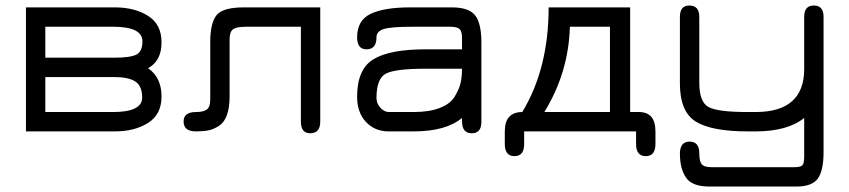

<svg xmlns="http://www.w3.org/2000/svg" viewBox="-20 -477 3083 697"><path d="M74.2 -450.2V0H397.5C445 0 485 -10.3 517.6 -30.8C550.1 -51.3 566.4 -83.3 566.4 -127C566.4 -172.5 550.1 -206.7 517.6 -229.5C550.1 -247.1 566.4 -278.3 566.4 -323.2C566.4 -366.9 550.1 -398.9 517.6 -419.4C485 -439.9 445 -450.2 397.5 -450.2ZM394.5 -197.3C429 -197.3 454.6 -191.9 471.2 -181.2C487.8 -170.4 496.1 -151 496.1 -123C496.1 -87.9 460.9 -70.3 390.6 -70.3H144.5V-197.3ZM390.6 -379.9C461.6 -379.9 497.1 -362.3 497.1 -327.1C497.1 -302.4 489.7 -286.3 475.1 -278.8C460.4 -271.3 433.6 -267.6 394.5 -267.6H144.5V-379.9Z M1142.6 -36.1V-450.2H865.2C814.5 -450.2 781.4 -440.8 766.1 -421.9C750.8 -403 743.2 -370.1 743.2 -323.2V-115.2C743.2 -97.7 739.1 -85.8 731 -79.6C722.8 -73.4 709.6 -70.3 691.4 -70.3C661.5 -70.3 646.5 -58.9 646.5 -36.1C646.5 -12 661.5 0 691.4 0C709.6 0 724.9 -1.3 737.3 -3.9C749.7 -6.5 762.2 -11.9 774.9 -20C787.6 -28.2 797.2 -41.2 803.7 -59.1C810.2 -77 813.5 -99.6 813.5 -127V-334C813.5 -351.6 817.4 -363.6 825.2 -370.1C833 -376.6 849 -379.9 873 -379.9H1072.3V-35.2C1072.3 -7.2 1083.7 6.8 1106.4 6.8C1130.5 6.8 1142.6 -7.5 1142.6 -36.1Z M1523.4 -297.9C1437.5 -297.9 1374.8 -285.8 1335.4 -261.7C1296.1 -237.6 1276.4 -192.4 1276.4 -126C1276.4 -87.6 1287.1 -57 1308.6 -34.2C1330.1 -11.4 1357.4 0 1390.6 0H1481.4C1559.6 0 1618.2 -16.3 1657.2 -48.8V-37.1C1657.2 -7.8 1668.9 6.8 1692.4 6.8C1715.8 6.8 1727.5 -6.8 1727.5 -34.2V-323.2C1727.5 -368.8 1720.1 -401.4 1705.1 -420.9C1690.1 -440.4 1661.8 -450.2 1620.1 -450.2H1468.8C1406.2 -450.2 1358.6 -442.4 1325.7 -426.8C1292.8 -411.1 1276.4 -382.8 1276.4 -341.8C1276.4 -312.5 1287.8 -297.9 1310.5 -297.9C1334.6 -297.9 1346.7 -312.5 1346.7 -341.8C1346.7 -356.1 1355.5 -366 1373 -371.6C1390.6 -377.1 1424.8 -379.9 1475.6 -379.9H1613.3C1630.9 -379.9 1642.6 -377.1 1648.4 -371.6C1654.3 -366 1657.2 -355.1 1657.2 -338.9V-297.9ZM1657.2 -227.5C1657.2 -207.4 1655.4 -189.8 1651.9 -174.8C1648.3 -159.8 1641.1 -143.6 1630.4 -126C1619.6 -108.4 1601.6 -94.7 1576.2 -85C1550.8 -75.2 1519.2 -70.3 1481.4 -70.3H1390.6C1380.9 -70.3 1371.1 -75.4 1361.3 -85.4C1351.6 -95.5 1346.7 -107.4 1346.7 -121.1C1346.7 -168 1357.9 -197.4 1380.4 -209.5C1402.8 -221.5 1450.5 -227.5 1523.4 -227.5Z M1882.8 45.9V0H2289.1V45.9C2289.1 75.2 2300.8 89.8 2324.2 89.8C2347.7 89.8 2359.4 75.2 2359.4 45.9V0C2359.4 -46.9 2339.5 -70.3 2299.8 -70.3H2267.6V-450.2H1971.7C1971.7 -302.4 1939.8 -175.8 1876 -70.3C1833.7 -70.3 1812.5 -46.9 1812.5 0V45.9C1812.5 75.2 1824.2 89.8 1847.7 89.8C1871.1 89.8 1882.8 75.2 1882.8 45.9ZM2048.8 -379.9H2194.3V-70.3H1956.1C2014.6 -165.4 2045.6 -268.6 2048.8 -379.9Z M2969.7 75.2V-416C2969.7 -443.4 2958 -457 2934.6 -457C2911.1 -457 2899.4 -443.4 2899.4 -416V-226.6C2899.4 -122.4 2840.5 -70.3 2722.7 -70.3H2694.3C2622.1 -70.3 2574.7 -76.3 2552.2 -88.4C2529.8 -100.4 2518.6 -129.9 2518.6 -176.8V-416C2518.6 -443.4 2506.5 -457 2482.4 -457C2459.6 -457 2448.2 -443.4 2448.2 -416V-173.8C2448.2 -105.5 2467.4 -59.4 2505.9 -35.6C2544.3 -11.9 2607.1 0 2694.3 0H2722.7C2800.1 0 2859 -16.3 2899.4 -48.8V90.8C2899.4 107.1 2897.3 117.7 2893.1 122.6C2888.8 127.4 2879.2 129.9 2864.3 129.9H2562.5C2544.9 129.9 2533.2 126.3 2527.3 119.1C2521.5 112 2518.6 98.6 2518.6 79.1C2518.6 51.1 2506.8 37.1 2483.4 37.1C2460 37.1 2448.2 51.8 2448.2 81.1C2448.2 116.9 2455.6 145.7 2470.2 167.5C2484.9 189.3 2513.3 200.2 2555.7 200.2H2871.1C2908.9 200.2 2934.7 190.6 2948.7 171.4C2962.7 152.2 2969.7 120.1 2969.7 75.2Z"/></svg>

Font: Jura
Style: DemiBold
Weight: 600
Version: Version 2.5.1